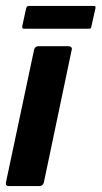

<svg xmlns="http://www.w3.org/2000/svg" viewBox="-21 -628 343 648"><path d="M127 -12Q124 0 111 0H9Q-3 0 -1 -12L94 -460Q97 -472 109 -472H211Q216 -472 219.5 -468.5Q223 -465 221 -460ZM287 -537Q286 -533 284.5 -532Q283 -531 275 -531H63Q56 -531 55 -533Q54 -535 54 -539L67 -599Q69 -605 71 -606.5Q73 -608 79 -608H292Q299 -608 300.5 -607Q302 -606 301 -599Z"/></svg>

Font: Glory
Style: Bold Italic
Weight: 700
Italic angle: -12°
Version: Version 1.011